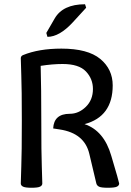

<svg xmlns="http://www.w3.org/2000/svg" viewBox="-20 -887 626 915"><path d="M494.1 7.8Q461.9 7.8 451.7 2.4Q441.4 -2.9 439 -13.2L405.8 -153.3Q382.8 -252 265.1 -270L233.4 -274.9Q236.8 -344.7 312.5 -344.7Q355 -344.7 388.9 -377.7Q422.9 -410.6 422.9 -462.9Q422.9 -511.2 389.4 -546.6Q356 -582 278.3 -582Q230 -582 173.8 -573.2Q176.8 -465.8 176.8 -311Q176.8 -156.2 179.2 -94.7Q181.6 -33.2 181.6 -12.7Q181.6 -2.9 171.1 2.4Q160.6 7.8 130.4 7.8Q100.6 7.8 89.8 2.4Q79.1 -2.9 79.1 -12.7Q79.1 -33.2 81.5 -94.7Q84 -156.2 84 -311Q84 -465.8 81.5 -527.3Q79.1 -588.9 79.1 -609.4Q79.1 -620.1 89.8 -624.5Q165 -655.3 272.5 -655.3Q398.4 -655.3 457.8 -606.2Q517.1 -557.1 517.1 -480Q517.1 -331.1 382.8 -295.4Q475.6 -264.6 510.3 -144.5Q547.9 -18.1 547.9 -12.7Q547.9 -2.9 537.4 2.4Q526.9 7.8 494.1 7.8ZM206.1 -711.4 200.7 -730 240.2 -798.3Q279.3 -866.7 385.3 -866.7L390.6 -850.1L327.1 -780.8Q263.2 -711.4 206.1 -711.4Z"/></svg>

Font: Bainsley
Style: Regular
Weight: 400
Designer: Paul James MIller
Foundry: High-Logic / Made with FontCreator
Version: Version 1.411;March 28, 2021;FontCreator 13.0.0.2683 64-bit